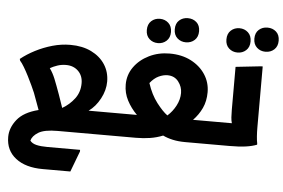

<svg xmlns="http://www.w3.org/2000/svg" viewBox="-65 -900 1845 1251"><g transform="rotate(5 858.0 -275.0)"><path d="M489 121 438 256H257Q145 256 80 205.5Q15 155 15 67Q15 7 58 -47Q101 -101 197 -125L157 -234Q149 -253 136 -281Q123 -309 107.5 -339.5Q92 -370 76.5 -396Q61 -422 49 -435L46 -446Q87 -479 139.5 -506Q192 -533 250 -549.5Q308 -566 367 -566Q446 -566 504 -537.5Q562 -509 594 -460Q626 -411 626 -348Q626 -292 596.5 -236.5Q567 -181 522 -149H704V-20L684 0H332Q246 0 207.5 23.5Q169 47 161 78Q174 96 202.5 103Q231 110 275 110H489ZM320 -236 349 -152Q396 -179 428.5 -222Q461 -265 461 -323Q461 -372 430 -402.5Q399 -433 350 -433Q320 -433 293.5 -424Q267 -415 246 -403Q267 -374 282 -337Q297 -300 320 -236Z M1016 -566Q1096 -566 1156 -535Q1216 -504 1250 -452Q1284 -400 1284 -336Q1284 -278 1262.5 -232Q1241 -186 1205 -149H1365V-20L1345 0H1167Q1122 0 1085.5 -8Q1049 -16 1020 -30Q981 -14 937.5 -7Q894 0 845 0H664V-129L684 -149H838Q798 -189 773 -237Q748 -285 748 -340Q748 -404 784.5 -455Q821 -506 882 -536Q943 -566 1016 -566ZM1014 -424Q987 -424 957 -410Q927 -396 901 -363Q925 -289 964.5 -237.5Q1004 -186 1036 -163Q1069 -192 1090.5 -233Q1112 -274 1112 -316Q1112 -357 1086 -390.5Q1060 -424 1014 -424ZM1114 -648Q1081 -648 1058 -669Q1035 -690 1035 -727Q1035 -765 1058 -785.5Q1081 -806 1114 -806Q1148 -806 1171 -785.5Q1194 -765 1194 -727Q1194 -690 1171 -669Q1148 -648 1114 -648ZM933 -627Q900 -627 877 -648Q854 -669 854 -706Q854 -744 877 -765Q900 -786 933 -786Q966 -786 989 -765Q1012 -744 1012 -706Q1012 -669 989 -648Q966 -627 933 -627Z M1325 0V-129L1345 -149H1459Q1454 -165 1452.5 -187Q1451 -209 1451 -236V-517L1616 -535H1627V-186Q1627 -166 1627 -136.5Q1627 -107 1629 -78.5Q1631 -50 1635 -32V-24Q1605 -12 1562 -6Q1519 0 1456 0ZM1636 -632Q1603 -632 1580 -653Q1557 -674 1557 -711Q1557 -749 1580 -769.5Q1603 -790 1636 -790Q1670 -790 1693 -769.5Q1716 -749 1716 -711Q1716 -674 1693 -653Q1670 -632 1636 -632ZM1455 -611Q1422 -611 1399 -632Q1376 -653 1376 -690Q1376 -728 1399 -749Q1422 -770 1455 -770Q1488 -770 1511 -749Q1534 -728 1534 -690Q1534 -653 1511 -632Q1488 -611 1455 -611Z"/></g></svg>

Font: Kufam
Style: Bold Italic
Weight: 700
Italic angle: -11°
Designer: Artur Schmal
Foundry: Original Type
Version: Version 1.301; ttfautohint (v1.8.3)